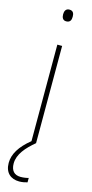

<svg xmlns="http://www.w3.org/2000/svg" viewBox="-144 -756 482 1007"><g transform="rotate(15 97.5 -252.5)"><path d="M99 -722C79 -722 73 -706 73 -690C73 -673 79 -658 98 -658C119 -658 125 -672 125 -690C125 -706 121 -722 99 -722ZM25 133C25 83 63 40 111 0V-528H85V-4C27 43 -1 89 -1 137C-1 190 31 217 77 217C95 217 111 213 121 210V186C112 189 95 192 78 192C43 192 25 171 25 133Z"/></g></svg>

Font: Noto Sans Devanagari SemiCondensed Thin
Style: Regular
Weight: 100
Width: 4
Designer: Jelle Bosma - Monotype Design Team
Foundry: Monotype Imaging Inc.
Version: Version 2.004